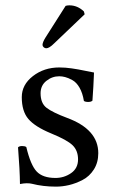

<svg xmlns="http://www.w3.org/2000/svg" viewBox="-20 -693 430 723"><path d="M47.9 -138.2Q52.7 -143.1 63.5 -143.1Q74.2 -143.1 79.1 -139.2Q95.2 -71.3 118.2 -47.1Q141.1 -22.9 189 -22.9Q221.2 -22.9 247.6 -41Q273.9 -59.1 273.9 -92.8Q273.9 -126 253.4 -146Q232.9 -166 171.9 -190.9Q111.8 -215.8 86.9 -244.9Q62 -273.9 62 -327.1Q62 -374 104 -406.5Q146 -439 203.1 -439Q226.1 -439 250 -435.5Q273.9 -432.1 300.5 -426.5Q327.1 -420.9 334 -419.9Q332 -366.7 328.1 -314Q323.2 -309.1 312 -309.1Q300.8 -309.1 295.9 -313Q291 -342.8 279.5 -362.8Q268.1 -382.8 252.4 -391.4Q236.8 -399.9 225.3 -402.8Q213.9 -405.8 203.1 -405.8Q176.3 -405.8 154.5 -388.4Q132.8 -371.1 132.8 -341.8Q132.8 -304.2 155.5 -286.9Q178.2 -269.5 232.9 -249Q350.1 -205.6 350.1 -116.2Q350.1 -81.1 333.5 -54.9Q316.9 -28.8 291 -15.4Q265.1 -2 240 3.9Q214.8 9.8 190.9 9.8Q142.1 9.8 100.1 -1Q93.3 -2.9 80.1 -2.9Q70.3 -2.9 55.2 0Q54.7 -52.2 47.9 -138.2ZM227.1 -670.9Q232.9 -672.9 241.2 -672.9Q272 -672.9 295.9 -649.9L298.8 -639.2L184.1 -529.8Q165 -510.7 153.8 -511.2Q148.9 -511.2 144.5 -515.1Q140.1 -519 140.1 -523.9Q140.1 -533.7 151.4 -551.8Z"/></svg>

Font: Linux Libertine O
Style: Regular
Weight: 400
Designer: Philipp H. Poll
Foundry: Philipp H. Poll
Version: Version 5.3.0